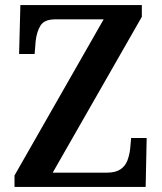

<svg xmlns="http://www.w3.org/2000/svg" viewBox="-20 -734 636 754"><path d="M37 0V-45L387 -658H197Q154 -658 139 -633.5Q124 -609 120 -572L116 -522H55L60 -714H537V-668L187 -56H400Q434 -56 453 -69Q472 -82 480 -103Q488 -124 491 -148L495 -192H556L552 0Z"/></svg>

Font: Noto Serif Tamil SemiCondensed SemiBold
Style: Italic
Weight: 600
Width: 4
Italic angle: -12°
Designer: Indian Type Foundry, Tom Grace, and the Monotype Design Team
Foundry: Monotype Imaging Inc.
Version: Version 2.003; ttfautohint (v1.8.4.7-5d5b)